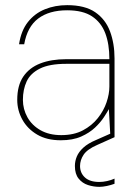

<svg xmlns="http://www.w3.org/2000/svg" viewBox="-20 -533 523 746"><path d="M216 12Q162 12 124.5 -10Q87 -32 67 -68Q47 -104 47 -145Q47 -201 70.5 -235.5Q94 -270 136.5 -286.5Q179 -303 237 -303H405Q405 -362 389 -404Q373 -446 337.5 -469.5Q302 -493 241 -493Q171 -493 128.5 -461Q86 -429 74 -361H54Q62 -414 88.5 -447.5Q115 -481 154.5 -497Q194 -513 241 -513Q310 -513 350 -485.5Q390 -458 407.5 -411Q425 -364 425 -306V0H409L403 -109Q397 -98 384 -78Q371 -58 349.5 -37.5Q328 -17 295.5 -2.5Q263 12 216 12ZM218 -8Q267 -8 302 -26.5Q337 -45 360 -74Q383 -103 394 -135.5Q405 -168 405 -197V-285H237Q172 -285 135 -266.5Q98 -248 83.5 -216.5Q69 -185 69 -145Q69 -109 86.5 -77.5Q104 -46 137.5 -27Q171 -8 218 -8ZM366 193Q344 193 322 186Q300 179 285.5 161Q271 143 271 112Q271 93 278.5 75Q286 57 304 40.5Q322 24 353 11L414 -16L425 0L358 30Q319 47 305 68Q291 89 291 112Q291 139 310 156.5Q329 174 366 174Q380 174 396 170.5Q412 167 425 161V181Q412 186 395.5 189.5Q379 193 366 193Z"/></svg>

Font: DM Sans 17pt Thin
Style: Regular
Weight: 250
Version: Version 4.004;gftools[0.9.30]